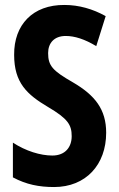

<svg xmlns="http://www.w3.org/2000/svg" viewBox="-20 -744 478 774"><path d="M408 -209C408 -303 363 -360 274 -412C192 -459 174 -479 174 -530C174 -570 198 -599 245 -599C281 -599 322 -586 368 -558L406 -679C354 -708 298 -724 240 -724C112 -725 36 -644 37 -523C37 -410 89 -363 173 -313C253 -266 269 -241 269 -195C269 -151 243 -117 191 -117C143 -117 84 -135 32 -169V-29C86 0 138 10 198 10C326 10 408 -80 408 -209Z"/></svg>

Font: Noto Sans Ethiopic ExtraCondensed
Style: Bold
Weight: 700
Width: 2
Designer: Monotype Design Team
Foundry: Monotype Imaging Inc.
Version: Version 2.102